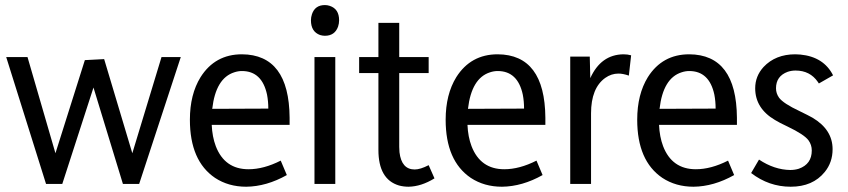

<svg xmlns="http://www.w3.org/2000/svg" viewBox="-20 -708 3263 739"><path d="M219.7 0 339.8 -371.1 453.1 0H515.6L675.8 -488.3H601.6L489.3 -118.2L380.9 -480.5L306.6 -476.6L193.4 -118.2L85.9 -488.3H3.9L157.2 0Z M1084 -34.2 1060.5 -89.8Q995.1 -56.6 936.5 -56.6Q844.7 -56.6 810.5 -145.5Q796.9 -181.6 794.9 -227.5H1094.7V-254.9Q1092.8 -498 911.1 -499Q807.6 -499 752 -411.1Q710.9 -344.7 710.9 -247.1Q710.9 -88.9 807.6 -23.4Q859.4 10.7 927.7 10.7Q1005.9 9.8 1084 -34.2ZM911.1 -434.6Q988.3 -434.6 1007.8 -343.8Q1012.7 -318.4 1012.7 -290L796.9 -289.1Q810.5 -407.2 881.8 -429.7Q896.5 -434.6 911.1 -434.6Z M1270.5 0V-488.3H1190.4V0ZM1285.2 -629.9Q1285.2 -673.8 1249 -685.5Q1240.2 -688.5 1230.5 -688.5Q1192.4 -688.5 1180.7 -653.3Q1176.8 -641.6 1176.8 -629.9Q1176.8 -585.9 1211.9 -573.2Q1221.7 -570.3 1230.5 -570.3Q1268.6 -570.3 1281.2 -605.5Q1285.2 -617.2 1285.2 -629.9Z M1652.3 -21.5 1629.9 -72.3Q1597.7 -55.7 1576.2 -55.7Q1525.4 -55.7 1517.6 -122.1Q1516.6 -132.8 1516.6 -142.6V-426.8H1629.9V-488.3H1516.6V-620.1H1436.5V-488.3H1362.3V-426.8H1436.5V-130.9Q1436.5 -17.6 1515.6 5.9Q1533.2 10.7 1552.7 10.7Q1601.6 9.8 1652.3 -21.5Z M2068.4 -34.2 2044.9 -89.8Q1979.5 -56.6 1920.9 -56.6Q1829.1 -56.6 1794.9 -145.5Q1781.2 -181.6 1779.3 -227.5H2079.1V-254.9Q2077.1 -498 1895.5 -499Q1792 -499 1736.3 -411.1Q1695.3 -344.7 1695.3 -247.1Q1695.3 -88.9 1792 -23.4Q1843.8 10.7 1912.1 10.7Q1990.2 9.8 2068.4 -34.2ZM1895.5 -434.6Q1972.7 -434.6 1992.2 -343.8Q1997.1 -318.4 1997.1 -290L1781.2 -289.1Q1794.9 -407.2 1866.2 -429.7Q1880.9 -434.6 1895.5 -434.6Z M2254.9 0V-271.5Q2254.9 -369.1 2309.6 -408.2Q2333 -424.8 2360.4 -424.8Q2377.9 -424.8 2400.4 -417L2409.2 -495.1Q2395.5 -499 2379.9 -499Q2293 -498 2252 -407.2L2250 -490.2H2174.8V0Z M2805.7 -34.2 2782.2 -89.8Q2716.8 -56.6 2658.2 -56.6Q2566.4 -56.6 2532.2 -145.5Q2518.6 -181.6 2516.6 -227.5H2816.4V-254.9Q2814.5 -498 2632.8 -499Q2529.3 -499 2473.6 -411.1Q2432.6 -344.7 2432.6 -247.1Q2432.6 -88.9 2529.3 -23.4Q2581.1 10.7 2649.4 10.7Q2727.5 9.8 2805.7 -34.2ZM2632.8 -434.6Q2710 -434.6 2729.5 -343.8Q2734.4 -318.4 2734.4 -290L2518.6 -289.1Q2532.2 -407.2 2603.5 -429.7Q2618.2 -434.6 2632.8 -434.6Z M3184.6 -133.8Q3184.6 -209 3107.4 -254.9Q3091.8 -263.7 3057.6 -280.3Q2995.1 -309.6 2978.5 -332Q2966.8 -348.6 2966.8 -368.2Q2966.8 -415 3011.7 -431.6Q3026.4 -436.5 3042 -436.5Q3097.7 -436.5 3127.9 -392.6Q3129.9 -389.6 3131.8 -386.7L3186.5 -418Q3150.4 -489.3 3060.5 -498Q3050.8 -499 3041 -499Q2964.8 -499 2918.9 -450.2Q2886.7 -415 2886.7 -368.2Q2886.7 -291 2962.9 -246.1Q2978.5 -236.3 3011.7 -220.7Q3075.2 -190.4 3091.8 -168Q3104.5 -150.4 3104.5 -128.9Q3104.5 -76.2 3054.7 -58.6Q3039.1 -53.7 3021.5 -53.7Q2960 -54.7 2901.4 -93.8L2871.1 -42Q2939.5 10.7 3023.4 10.7Q3108.4 10.7 3154.3 -45.9Q3184.6 -83 3184.6 -133.8Z"/></svg>

Font: Yaldevi Colombo Medium
Style: Regular
Weight: 500
Designer: Sol Matas, Denzil Rajitha, Kosala Senevirathne and Pathum Egodawatta
Foundry: Mooniak
Version: Version 1.020 ; ttfautohint (v1.6)